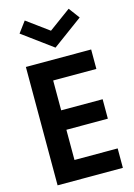

<svg xmlns="http://www.w3.org/2000/svg" viewBox="-148 -1101 819 1175"><g transform="rotate(-15 261.0 -513.0)"><path d="M65 0V-750H478.6V-626.8H205V-437.7H467.7V-314.5H205V-123.2H478.6V0ZM270.9 -817.3 80.5 -957.3 131.8 -1026.4 270.9 -924.5 410 -1026.4 461.4 -957.3Z"/></g></svg>

Font: Spartan
Style: Bold
Weight: 700
Designer: Matt Bailey, Mirko Velimirovic
Foundry: Matt Bailey
Version: Version 1.005